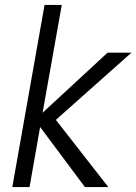

<svg xmlns="http://www.w3.org/2000/svg" viewBox="-20 -760 554 780"><path d="M161 -740H231L153 -302L417 -546H514L207 -273L420 0H325L143 -244L100 0H30Z"/></svg>

Font: SVN-Poppins Light
Style: Italic
Weight: 300
Italic angle: -10°
Designer: Ninad Kale (Devanagari), Jonny Pinhorn (Latin)
Foundry: Indian Type Foundry
Version: Version 3.002 2017; ttfautohint (v1.8.3)